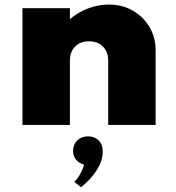

<svg xmlns="http://www.w3.org/2000/svg" viewBox="-20 -548 770 842"><path d="M78.5 0H286.5V-282Q286.5 -320.5 309.5 -343.8Q332.5 -367 370.5 -367Q408.5 -367 431.5 -343.8Q454.5 -320.5 454.5 -282V0H662.5V-327Q662.5 -384.5 635.5 -429.8Q608.5 -475 562.2 -501.5Q516 -528 457.5 -528Q411.5 -528 366.8 -511.2Q322 -494.5 286.5 -464V-512H78.5ZM335.5 273.5Q381 236 405.8 195.5Q430.5 155 430.5 118Q430.5 84.5 412.2 67.2Q394 50 366 50Q337 50 318.8 67.8Q300.5 85.5 300.5 113.5Q300.5 136.5 313.5 152.2Q326.5 168 348.5 174Q345 191 331.5 215.2Q318 239.5 306 249.5Z"/></svg>

Font: Spartan Black
Style: Regular
Weight: 900
Designer: Matt Bailey, Mirko Velimirovic
Foundry: Matt Bailey
Version: Version 1.003; ttfautohint (v1.8.3)